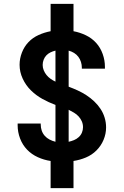

<svg xmlns="http://www.w3.org/2000/svg" viewBox="-20 -863 640 990"><path d="M241 107V-33Q207 -38 175 -52.5Q143 -67 119.5 -91.5Q96 -116 83.5 -149Q71 -182 71 -217V-226H190V-221Q190 -205 195 -190Q200 -175 210.5 -163Q221 -151 235.5 -143.5Q250 -136 266 -132V-322Q231 -335 198.5 -353Q166 -371 139.5 -397Q113 -423 97 -457.5Q81 -492 81 -529Q81 -561 93 -592Q105 -623 127 -646Q149 -669 179 -682.5Q209 -696 241 -702V-843H359V-702Q392 -696 423 -681Q454 -666 476 -641.5Q498 -617 509.5 -584.5Q521 -552 521 -519V-509H402V-514Q402 -529 397.5 -543.5Q393 -558 384 -570Q375 -582 362 -590Q349 -598 334 -602V-416Q358 -407 381 -396.5Q404 -386 425.5 -372Q447 -358 465.5 -340.5Q484 -323 498 -302Q512 -281 519.5 -256.5Q527 -232 527 -206Q527 -173 514 -142Q501 -111 477.5 -87.5Q454 -64 423 -51Q392 -38 359 -33V107ZM266 -442V-602Q253 -599 240.5 -593Q228 -587 219 -577.5Q210 -568 205 -555Q200 -542 200 -528Q200 -514 205.5 -500.5Q211 -487 220 -476Q229 -465 241 -456.5Q253 -448 266 -442ZM334 -132Q348 -135 361.5 -140.5Q375 -146 386 -156Q397 -166 402.5 -179.5Q408 -193 408 -207Q408 -223 402 -237Q396 -251 385.5 -262.5Q375 -274 361.5 -282Q348 -290 334 -297Z"/></svg>

Font: R Plex Mono
Style: Bold
Weight: 700
Monospace: yes
Designer: Belleve Invis
Foundry: Belleve Invis
Version: Version 31.8.0